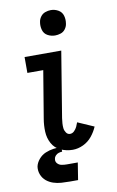

<svg xmlns="http://www.w3.org/2000/svg" viewBox="-101 -809 633 1036"><g transform="rotate(-10 216.0 -290.5)"><path d="M241 8Q270 8 298.5 -5.5Q327 -19 346.5 -43Q366 -67 378 -95L289 -134Q285 -122 279.5 -110.5Q274 -99 264 -89Q254 -79 241 -79Q228 -79 220 -90.5Q212 -102 210.5 -115Q209 -128 210 -142Q211 -156 213 -170L272 -530H71V-443H158L115 -184Q109 -149 110.5 -114Q112 -79 128 -49.5Q144 -20 175 -6Q206 8 241 8ZM254 -616Q269 -616 284.5 -621Q300 -626 310 -639.5Q320 -653 322 -668Q326 -691 320 -712Q314 -733 295 -744Q276 -755 254 -755Q239 -755 223.5 -749.5Q208 -744 198 -730.5Q188 -717 186 -702Q182 -680 188 -658.5Q194 -637 213 -626.5Q232 -616 254 -616ZM195 174H240L255 80H195Q181 80 167 77.5Q153 75 143.5 64.5Q134 54 137 39Q138 30 145.5 22Q153 14 163 11Q173 8 182 8V-18Q160 -18 138 -15Q116 -12 94.5 -3Q73 6 57 25Q41 44 37 65Q34 88 42.5 109Q51 130 67.5 143.5Q84 157 105 164Q126 171 149 172.5Q172 174 195 174Z"/></g></svg>

Font: Iosevka Sparkle Medium
Style: Italic
Weight: 500
Italic angle: -9°
Designer: Belleve Invis
Foundry: Belleve Invis
Version: Version 4.5.0; ttfautohint (v1.8.3)